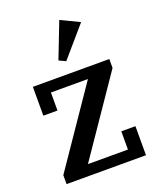

<svg xmlns="http://www.w3.org/2000/svg" viewBox="-146 -881 802 970"><g transform="rotate(-20 255.5 -396.0)"><path d="M42 -48 325 -462H126V-365H50V-520H461V-472L178 -58H393V-156H469V0H42ZM217 -601 291 -792 391 -744 253 -584Z"/></g></svg>

Font: IBM Plex Serif Medium
Style: Regular
Weight: 500
Designer: Mike Abbink, Paul van der Laan, Pieter van Rosmalen
Foundry: Bold Monday
Version: Version 2.5